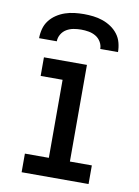

<svg xmlns="http://www.w3.org/2000/svg" viewBox="-84 -797 618 853"><g transform="rotate(10 225.0 -370.0)"><path d="M74 0V-84H182V-436H83V-520H277V-84H376V0ZM47 -600Q47 -621 52.5 -642Q58 -663 71 -680Q84 -697 102 -709Q120 -721 140.5 -728Q161 -735 182.5 -737.5Q204 -740 225 -740Q246 -740 267.5 -737.5Q289 -735 309.5 -728Q330 -721 348 -709Q366 -697 379 -680Q392 -663 397.5 -642Q403 -621 403 -600H323Q323 -617 314 -632Q305 -647 290.5 -655.5Q276 -664 259 -667Q242 -670 225 -670Q208 -670 191 -667Q174 -664 159.5 -655.5Q145 -647 136 -632Q127 -617 127 -600Z"/></g></svg>

Font: Iosevka Etoile Medium
Style: Regular
Weight: 500
Designer: Belleve Invis
Foundry: Belleve Invis
Version: Version 22.1.2; ttfautohint (v1.8.4)